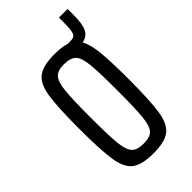

<svg xmlns="http://www.w3.org/2000/svg" viewBox="-196 -657 720 720"><g transform="rotate(-45 163.5 -297.5)"><path d="M319 -603V-572Q319 -524 308.5 -502Q298 -480 270 -474Q285 -448 290 -398Q295 -348 295 -255Q295 -139 286.5 -86Q278 -33 251 -12.5Q224 8 164 8Q104 8 76.5 -12.5Q49 -33 40.5 -86Q32 -139 32 -255Q32 -371 40.5 -424Q49 -477 76.5 -497.5Q104 -518 164 -518Q204 -518 227 -510H241Q262 -510 267.5 -523.5Q273 -537 273 -574V-603ZM235 -255Q235 -355 230.5 -396Q226 -437 211 -451.5Q196 -466 161 -466Q129 -466 115 -450.5Q101 -435 96.5 -393.5Q92 -352 92 -255Q92 -156 96.5 -115Q101 -74 115.5 -59Q130 -44 164 -44Q198 -44 212 -59Q226 -74 230.5 -115.5Q235 -157 235 -255Z"/></g></svg>

Font: Saira Ultra Condensed
Style: Regular
Weight: 400
Width: 1
Designer: Hector Gatti with collaboration of the Omnibus-Type team
Foundry: Omnibus-Type
Version: Version 1.001; ttfautohint (v1.8)